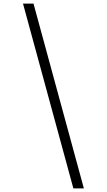

<svg xmlns="http://www.w3.org/2000/svg" viewBox="-20 -855 590 1060"><path d="M385 185 107 -835H165L443 185Z"/></svg>

Font: Lode Dark Term
Style: Italic
Weight: 400
Italic angle: -11°
Monospace: yes
Designer: Belleve Invis
Foundry: Belleve Invis
Version: Version 29.2.0